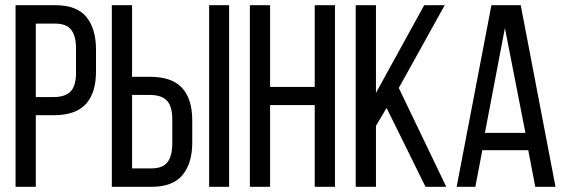

<svg xmlns="http://www.w3.org/2000/svg" viewBox="-20 -720 2182 740"><path d="M193 -700Q276 -700 313 -654.5Q350 -609 350 -529V-445Q350 -361 310.5 -318.5Q271 -276 187 -276H118V0H40V-700ZM187 -346Q231 -346 252 -367.5Q273 -389 273 -440V-533Q273 -581 254.5 -605Q236 -629 193 -629H118V-346Z M558 -424Q642 -424 681.5 -381.5Q721 -339 721 -255V-171Q721 -91 683.5 -45.5Q646 0 564 0H411V-700H489V-424ZM863 -700V0H786V-700ZM564 -71Q607 -71 625.5 -95Q644 -119 644 -167V-260Q644 -311 623 -332.5Q602 -354 558 -354H489V-71Z M1021 -315V0H943V-700H1021V-385H1193V-700H1271V0H1193V-315Z M1470 -304 1429 -235V0H1351V-700H1429V-362L1615 -700H1694L1517 -381L1700 0H1620Z M1839 -141 1812 0H1740L1874 -700H1987L2121 0H2043L2016 -141ZM1849 -208H2005L1926 -612Z"/></svg>

Font: Bebas Neue Regular
Style: Regular
Weight: 400
Designer: Ryoichi Tsunekawa & LGV (GE)
Foundry: Free Software Foundation, Inc.
Version: Version 1.003 August 13, 2016